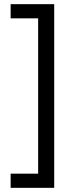

<svg xmlns="http://www.w3.org/2000/svg" viewBox="-20 -740 352 921"><path d="M31 93H163V-652H31V-720H240V161H31Z"/></svg>

Font: Noto Sans Arabic ExtraCondensed
Style: Regular
Weight: 400
Width: 2
Designer: Monotype Design Team, Nadine Chahine, Nizar Qandah and Khaled Hosny
Foundry: Monotype Imaging Inc.
Version: Version 2.012